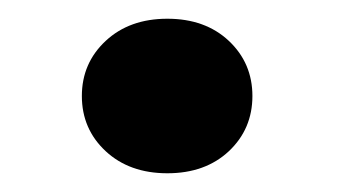

<svg xmlns="http://www.w3.org/2000/svg" viewBox="-20 -437 361 205"><path d="M67.4 -334.5Q67.4 -369.6 92.8 -393.3Q118.2 -417 158.7 -417Q199.2 -417 224.4 -393.3Q249.5 -369.6 249.5 -334.5Q249.5 -299.3 224.4 -275.6Q199.2 -252 158.7 -252Q118.2 -252 92.8 -275.6Q67.4 -299.3 67.4 -334.5Z"/></svg>

Font: Vazirmatn FD Black
Style: Regular
Weight: 900
Designer: Saber Rastikerdar
Foundry: Saber Rastikerdar
Version: Version 33.003